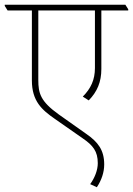

<svg xmlns="http://www.w3.org/2000/svg" viewBox="-42 -642 559 807"><path d="M365 145C385 115 396 82 396 49C396 -11 370 -45 321 -79L205 -161C128 -216 119 -250 119 -306V-598H357V-356C357 -307 340 -270 306 -236L331 -220C367 -257 384 -298 384 -352V-598H497V-603L485 -622H-22V-617L-10 -598H92V-304C92 -217 134 -180 189 -142L305 -61C349 -31 369 -6 369 44C369 73 356 106 337 132Z"/></svg>

Font: Noto Serif Devanagari SemiCondensed Thin
Style: Regular
Weight: 100
Width: 4
Designer: Universal Thirst, Indian Type Foundry and the Monotype Design Team
Foundry: Monotype Imaging Inc.
Version: Version 2.004